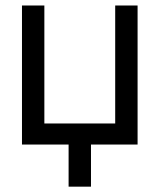

<svg xmlns="http://www.w3.org/2000/svg" viewBox="-20 -536 592 712"><path d="M61.5 0V-515.6H144.5V-78.1H407.2V-515.6H490.2V0ZM234.4 156.2V-31.2H317.4V156.2Z"/></svg>

Font: Inter Display
Style: Regular
Weight: 400
Designer: Rasmus Andersson
Foundry: rsms
Version: Version 4.000;git-37864ae